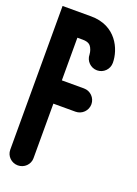

<svg xmlns="http://www.w3.org/2000/svg" viewBox="-147 -776 597 834"><g transform="rotate(20 152.0 -358.5)"><path d="M-7.5 -717.2V-52.6C-7.5 -23.5 16.6 0.1 46.3 0.1C76 0.1 100.1 -23.4 100.1 -52.4V-304.8H202.5C232.2 -304.8 256.3 -328.9 256.3 -358.6C256.3 -388.3 232.2 -412.4 202.5 -412.4H100.1V-609.6H124.4C153.1 -609.6 161.2 -598.6 166.5 -588.9C173.8 -575.4 174.6 -560.5 174.7 -559.1C174.8 -529.5 198.8 -505.5 228.5 -505.5C258.2 -505.5 282.3 -529.6 282.3 -559.3C282.3 -622.4 240.1 -717.2 124.4 -717.2Z"/></g></svg>

Font: Cactron
Style: Bold
Weight: 900
Version: Version 1.0